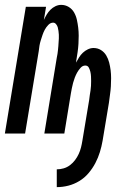

<svg xmlns="http://www.w3.org/2000/svg" viewBox="-29 -548 549 788"><path d="M204 220V147Q218 147 232 143Q246 139 258 130Q270 121 279 109Q288 97 294 84Q300 71 303.5 57Q307 43 309 30L337 -138Q338 -148 339.5 -157.5Q341 -167 342.5 -176.5Q344 -186 344.5 -196Q345 -206 345 -215.5Q345 -225 344.5 -234.5Q344 -244 342 -253Q340 -262 335.5 -270.5Q331 -279 321 -279Q310 -279 301.5 -269.5Q293 -260 287.5 -250Q282 -240 278 -229.5Q274 -219 271 -208Q268 -197 266 -186.5Q264 -176 262 -165L235 0H153L204 -311Q206 -319 207 -327Q208 -335 209 -343Q210 -351 210.5 -359Q211 -367 211.5 -374.5Q212 -382 212.5 -390Q213 -398 212.5 -405.5Q212 -413 211 -421Q210 -429 208 -436Q206 -443 201 -449Q196 -455 189 -455Q178 -455 169 -445.5Q160 -436 154.5 -425.5Q149 -415 145.5 -404.5Q142 -394 138.5 -383Q135 -372 133 -360.5Q131 -349 130 -338L74 0H-9L77 -520H160L151 -466Q156 -477 162.5 -488Q169 -499 178 -508Q187 -517 198.5 -522.5Q210 -528 222 -528Q239 -528 253 -519.5Q267 -511 275 -497Q283 -483 286.5 -467Q290 -451 292 -434.5Q294 -418 294 -401.5Q294 -385 293 -368Q292 -351 289.5 -334Q287 -317 284 -299L283 -291Q289 -302 295.5 -312.5Q302 -323 311 -331.5Q320 -340 331.5 -345.5Q343 -351 355 -351Q372 -351 385.5 -342.5Q399 -334 407 -320.5Q415 -307 419 -291.5Q423 -276 425 -260Q427 -244 427 -227Q427 -210 426 -193.5Q425 -177 422.5 -160Q420 -143 418 -126L392 30Q388 53 381 76Q374 99 362.5 121Q351 143 334.5 162.5Q318 182 296.5 195Q275 208 251.5 214Q228 220 204 220Z"/></svg>

Font: Iosevka Medium
Style: Italic
Weight: 500
Italic angle: -9°
Monospace: yes
Designer: Belleve Invis
Foundry: Belleve Invis
Version: Version 32.5.0; ttfautohint (v1.8.4)